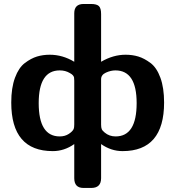

<svg xmlns="http://www.w3.org/2000/svg" viewBox="-20 -742 876 957"><path d="M36.1 -231Q36.1 -304.2 54.7 -354.5Q73.2 -404.8 104 -428Q134.8 -451.2 164.3 -460.2Q193.8 -469.2 228 -469.2Q292 -469.2 350.1 -434.1V-675.8Q350.1 -721.7 396 -722.2H433.1Q461.9 -722.2 472.9 -711.7Q483.9 -701.2 483.9 -671.9V-434.1Q543.9 -469.2 606 -469.2Q640.1 -469.2 669.7 -460.2Q699.2 -451.2 730.2 -428Q761.2 -404.8 779.5 -354.5Q797.9 -304.2 797.9 -231Q797.9 11.2 590.8 11.2Q533.7 11.2 483.9 -23.9V146Q483.9 194.8 435.1 194.8H396Q350.1 194.8 350.1 146V-23.9Q300.3 11.2 243.2 11.2Q36.1 11.2 36.1 -231ZM172.9 -228Q172.9 -62 277.8 -62Q303.7 -62 322.8 -74.5Q341.8 -86.9 347.2 -99.1Q350.1 -106 350.1 -122.1V-339.8Q350.1 -351.1 349.1 -356Q348.1 -360.8 343.5 -366.5Q338.9 -372.1 328.1 -377.9Q306.2 -391.1 277.8 -391.1Q172.9 -391.1 172.9 -228ZM483.9 -121.1Q483.9 -106 487.1 -98.4Q490.2 -90.8 502 -81.1Q524.9 -62 556.2 -62Q661.1 -62 661.1 -228Q661.1 -391.1 555.2 -391.1Q532.2 -391.1 508.1 -380.1Q483.9 -369.1 483.9 -347.2Z"/></svg>

Font: CMU Sans Serif
Style: Bold
Weight: 700
Version: Version 0.7.0